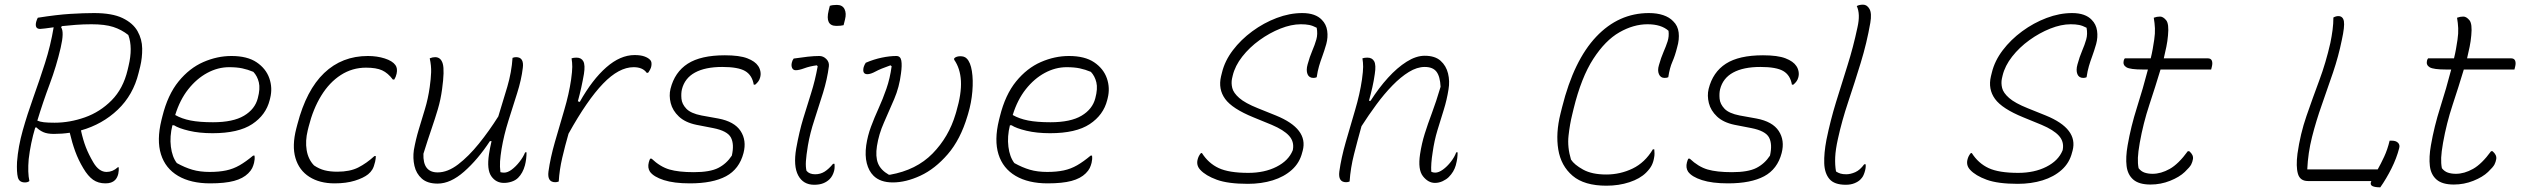

<svg xmlns="http://www.w3.org/2000/svg" viewBox="-20 -776 10820 823"><path d="M106 0Q99 6 87 6Q62 6 56.5 -16Q51 -38 53 -82Q58 -148 77.5 -217Q97 -286 123 -358.5Q149 -431 173 -506Q197 -581 210 -659Q188 -656 173 -654Q158 -652 152 -652Q128 -652 135 -682Q137 -689 138.5 -692.5Q140 -696 142 -700Q224 -713 281.5 -716.5Q339 -720 383 -720Q461 -720 505.5 -698.5Q550 -677 569.5 -642.5Q589 -608 589.5 -568Q590 -528 581 -491L574 -463Q551 -369 485 -306Q419 -243 327 -217Q336 -176 348 -145Q360 -114 380 -80Q404 -39 437 -39Q463 -39 485 -59H489Q490 -46 487 -31Q483 -14 473 -4Q459 10 432 10Q401 10 379 -5.5Q357 -21 337 -55Q316 -90 302.5 -127Q289 -164 279 -207Q246 -202 211 -202Q183 -202 166 -209.5Q149 -217 136 -230L131 -229Q121 -196 114 -162Q107 -128 103 -94Q98 -36 106 0ZM240 -571Q222 -493 193 -415.5Q164 -338 140 -259Q151 -254 168 -252Q185 -250 214 -250Q279 -250 344 -273Q409 -296 458.5 -346Q508 -396 527 -476L531 -493Q550 -572 530 -626Q501 -649 465.5 -660.5Q430 -672 372 -672Q337 -672 304.5 -669.5Q272 -667 245 -664L242 -659Q256 -639 240 -571Z M972 -536Q1040 -536 1080 -509Q1120 -482 1134.5 -440.5Q1149 -399 1138 -355L1136 -347Q1120 -283 1061 -244Q1002 -205 891 -205Q834 -205 790 -215.5Q746 -226 726 -239H719Q707 -191 712.5 -147Q718 -103 738 -77Q772 -58 804.5 -48.5Q837 -39 879 -39Q919 -39 949.5 -45.5Q980 -52 1007 -67.5Q1034 -83 1065 -109H1071Q1072 -100 1071.5 -93.5Q1071 -87 1069 -78Q1066 -66 1061 -55.5Q1056 -45 1044 -33Q1022 -11 983 -0.5Q944 10 881 10Q798 10 743.5 -22Q689 -54 670 -114.5Q651 -175 672 -261L676 -277Q699 -370 745.5 -427Q792 -484 851.5 -510Q911 -536 972 -536ZM962 -488Q914 -488 868.5 -463.5Q823 -439 787 -393.5Q751 -348 731 -283Q759 -267 797 -259.5Q835 -252 893 -252Q979 -252 1026 -280Q1073 -308 1085 -355Q1096 -396 1089.5 -423Q1083 -450 1066 -468Q1042 -478 1018.5 -483Q995 -488 962 -488Z M1557 -536Q1596 -536 1629 -525.5Q1662 -515 1675 -497Q1685 -483 1680 -460Q1677 -446 1670 -435H1664Q1643 -463 1618 -474.5Q1593 -486 1549 -486Q1490 -486 1441 -454.5Q1392 -423 1357 -366Q1322 -309 1303 -233L1299 -217Q1288 -172 1294.5 -132.5Q1301 -93 1326 -67Q1348 -52 1371.5 -46Q1395 -40 1426 -40Q1480 -40 1515.5 -58Q1551 -76 1585 -107H1591Q1591 -97 1588 -83Q1583 -61 1576 -49.5Q1569 -38 1558 -29Q1538 -13 1501 -1.5Q1464 10 1414 10Q1350 10 1306 -18Q1262 -46 1246.5 -98.5Q1231 -151 1250 -225L1255 -244Q1293 -390 1369.5 -463Q1446 -536 1557 -536Z M1822 -526Q1834 -531 1845 -531Q1870 -531 1878 -502.5Q1886 -474 1875 -394Q1869 -349 1857 -308.5Q1845 -268 1829.5 -223Q1814 -178 1795 -117Q1792 -37 1856 -37Q1899 -37 1944 -71.5Q1989 -106 2033 -160.5Q2077 -215 2116 -277Q2136 -341 2154.5 -404Q2173 -467 2177 -528Q2185 -531 2192 -531Q2227 -531 2221 -485Q2215 -434 2196.5 -376Q2178 -318 2159 -257.5Q2140 -197 2130 -138Q2125 -107 2123.5 -84.5Q2122 -62 2125 -38Q2133 -36 2141 -36Q2156 -36 2173.5 -49Q2191 -62 2207 -82.5Q2223 -103 2231 -123H2237Q2237 -94 2230 -67Q2221 -34 2201 -14Q2190 -3 2173.5 2.5Q2157 8 2140 8Q2106 8 2086 -20.5Q2066 -49 2076 -115Q2080 -141 2087 -171H2080Q2028 -92 1969.5 -40.5Q1911 11 1856 11Q1812 11 1788 -10.5Q1764 -32 1756.5 -65Q1749 -98 1754 -133Q1762 -178 1775 -221Q1788 -264 1801.5 -308.5Q1815 -353 1822 -403Q1827 -438 1828 -466Q1829 -494 1822 -526Z M2375 2Q2368 5 2360 5Q2325 5 2331 -41Q2339 -99 2358.5 -167Q2378 -235 2398.5 -304Q2419 -373 2428 -435Q2433 -471 2433 -489.5Q2433 -508 2430 -526Q2439 -529 2451 -529Q2472 -529 2480.5 -513Q2489 -497 2483 -459Q2478 -430 2471.5 -400.5Q2465 -371 2457 -342L2465 -339Q2519 -435 2579 -487.5Q2639 -540 2700 -540Q2726 -540 2742.5 -534Q2759 -528 2767 -519Q2775 -511 2772 -493Q2771 -486 2766.5 -477.5Q2762 -469 2758 -464H2752Q2735 -488 2696 -488Q2633 -488 2565 -417.5Q2497 -347 2417 -203Q2402 -151 2390 -99.5Q2378 -48 2375 2Z M2954 -38Q3023 -38 3058.5 -56Q3094 -74 3117 -109Q3128 -158 3113 -186.5Q3098 -215 3037 -227L2965 -241Q2917 -251 2890 -276.5Q2863 -302 2855 -334Q2847 -366 2854 -395Q2872 -467 2928 -503Q2984 -539 3087 -539Q3150 -539 3183.5 -526Q3217 -513 3230 -493Q3237 -483 3239.5 -469.5Q3242 -456 3238 -443Q3234 -427 3217 -413H3211Q3204 -454 3174 -471.5Q3144 -489 3076 -489Q3003 -489 2959 -465Q2915 -441 2903 -393Q2899 -376 2901 -353Q2903 -330 2922 -310Q2941 -290 2987 -281L3059 -268Q3128 -255 3154.5 -214.5Q3181 -174 3167 -120Q3149 -51 3092 -20.5Q3035 10 2937 10Q2869 10 2825.5 -4Q2782 -18 2766 -40Q2755 -57 2761 -80Q2764 -91 2767 -96H2773Q2810 -61 2849.5 -49.5Q2889 -38 2954 -38Z M3382 -525Q3415 -530 3442.5 -533Q3470 -536 3492 -536Q3509 -536 3522 -523Q3535 -510 3533 -492Q3526 -437 3508 -378.5Q3490 -320 3471 -262.5Q3452 -205 3443 -152Q3436 -109 3434.5 -85Q3433 -61 3437 -44Q3449 -29 3474 -29Q3497 -29 3515 -40.5Q3533 -52 3551 -74H3557Q3559 -53 3554 -39Q3552 -32 3547.5 -23.5Q3543 -15 3536 -8Q3525 3 3509 9.5Q3493 16 3470 16Q3423 16 3401.5 -24Q3380 -64 3393 -140Q3406 -212 3423 -268Q3440 -324 3457 -377.5Q3474 -431 3485 -492L3481 -496Q3451 -492 3428 -483.5Q3405 -475 3391 -475Q3380 -475 3375.5 -484.5Q3371 -494 3374 -507Q3376 -517 3382 -525ZM3537 -751Q3549 -755 3567 -755Q3591 -755 3600 -737Q3609 -719 3602 -692L3596 -668Q3584 -665 3565 -665Q3516 -665 3532 -731Z M3691 -507Q3726 -522 3760 -529Q3794 -536 3822 -536Q3840 -536 3843.5 -516Q3847 -496 3842 -461Q3835 -403 3813 -351.5Q3791 -300 3769 -250.5Q3747 -201 3739 -150Q3732 -105 3743.5 -76Q3755 -47 3790 -27H3795Q3908 -47 3977.5 -118Q4047 -189 4076 -287L4079 -297Q4102 -375 4099 -429Q4096 -483 4070 -520V-526Q4075 -531 4082 -533Q4089 -535 4096 -535Q4104 -535 4111 -533Q4118 -531 4124 -525Q4140 -509 4146 -471Q4152 -433 4148 -384.5Q4144 -336 4130 -289L4127 -279Q4097 -178 4042.5 -115Q3988 -52 3925.5 -23Q3863 6 3807 6Q3753 6 3724 -23Q3704 -43 3695.5 -76Q3687 -109 3693 -153Q3699 -194 3713.5 -233Q3728 -272 3746 -311.5Q3764 -351 3779.5 -395.5Q3795 -440 3802 -492L3797 -496Q3754 -481 3733 -469.5Q3712 -458 3698 -458Q3675 -458 3682 -488Q3685 -498 3691 -507Z M4562 -536Q4630 -536 4670 -509Q4710 -482 4724.5 -440.5Q4739 -399 4728 -355L4726 -347Q4710 -283 4651 -244Q4592 -205 4481 -205Q4424 -205 4380 -215.5Q4336 -226 4316 -239H4309Q4297 -191 4302.5 -147Q4308 -103 4328 -77Q4362 -58 4394.5 -48.5Q4427 -39 4469 -39Q4509 -39 4539.5 -45.5Q4570 -52 4597 -67.5Q4624 -83 4655 -109H4661Q4662 -100 4661.5 -93.5Q4661 -87 4659 -78Q4656 -66 4651 -55.5Q4646 -45 4634 -33Q4612 -11 4573 -0.5Q4534 10 4471 10Q4388 10 4333.5 -22Q4279 -54 4260 -114.5Q4241 -175 4262 -261L4266 -277Q4289 -370 4335.5 -427Q4382 -484 4441.5 -510Q4501 -536 4562 -536ZM4552 -488Q4504 -488 4458.5 -463.5Q4413 -439 4377 -393.5Q4341 -348 4321 -283Q4349 -267 4387 -259.5Q4425 -252 4483 -252Q4569 -252 4616 -280Q4663 -308 4675 -355Q4686 -396 4679.5 -423Q4673 -450 4656 -468Q4632 -478 4608.5 -483Q4585 -488 4552 -488Z M5562 -720Q5591 -720 5612 -712.5Q5633 -705 5646 -691Q5665 -672 5669 -644Q5673 -616 5665 -587Q5656 -556 5648 -534.5Q5640 -513 5634 -492.5Q5628 -472 5624 -445Q5618 -442 5610 -442Q5591 -442 5584.5 -458.5Q5578 -475 5585 -500Q5594 -533 5605 -558.5Q5616 -584 5622.5 -607Q5629 -630 5624 -657Q5607 -666 5592 -669Q5577 -672 5556 -672Q5515 -672 5468.5 -653.5Q5422 -635 5379 -604Q5336 -573 5305 -533.5Q5274 -494 5264 -452L5261 -439Q5257 -420 5262 -399Q5267 -378 5292 -356Q5317 -334 5372 -312L5449 -281Q5589 -224 5564 -130L5562 -123Q5551 -78 5517.5 -48Q5484 -18 5435.5 -3Q5387 12 5329 12Q5244 12 5196 -5.5Q5148 -23 5125 -48Q5108 -66 5113 -90Q5117 -108 5128 -120H5132Q5160 -76 5204 -55.5Q5248 -35 5331 -35Q5400 -35 5451.5 -61Q5503 -87 5521 -131L5522 -135Q5528 -169 5505.5 -194Q5483 -219 5431 -241L5353 -273Q5262 -310 5231.5 -352Q5201 -394 5214 -449L5218 -465Q5230 -515 5264.5 -560.5Q5299 -606 5348 -642Q5397 -678 5452.5 -699Q5508 -720 5562 -720Z M5820 -526Q5829 -529 5841 -529Q5862 -529 5870.5 -513Q5879 -497 5873 -459Q5869 -430 5862.5 -401.5Q5856 -373 5848 -344H5855Q5890 -399 5929.5 -442.5Q5969 -486 6009.5 -511.5Q6050 -537 6087 -537Q6131 -537 6155 -515.5Q6179 -494 6187 -461Q6195 -428 6189 -393Q6182 -348 6168.5 -305Q6155 -262 6141.5 -217.5Q6128 -173 6121 -123Q6117 -98 6115.5 -77.5Q6114 -57 6115 -40Q6122 -36 6132 -36Q6147 -36 6165 -49Q6183 -62 6199 -82.5Q6215 -103 6222 -123H6228Q6228 -111 6226.5 -98.5Q6225 -86 6220 -67Q6212 -39 6190 -17Q6180 -7 6164 0.5Q6148 8 6131 8Q6102 8 6079.5 -20.5Q6057 -49 6067 -115Q6074 -161 6087 -202.5Q6100 -244 6118 -292Q6136 -340 6155 -404Q6153 -448 6137.5 -468.5Q6122 -489 6087 -489Q6054 -489 6019 -467.5Q5984 -446 5948.5 -409.5Q5913 -373 5879.5 -327.5Q5846 -282 5816 -235Q5799 -174 5784 -115Q5769 -56 5765 2Q5758 5 5750 5Q5715 5 5721 -41Q5729 -99 5748.5 -167Q5768 -235 5788.5 -304Q5809 -373 5818 -435Q5823 -471 5823 -489.5Q5823 -508 5820 -526Z M6866 20Q6771 20 6721 -22.5Q6671 -65 6659.5 -135Q6648 -205 6669 -289L6676 -317Q6726 -517 6822 -618.5Q6918 -720 7048 -720Q7083 -720 7109.5 -711Q7136 -702 7152 -685Q7172 -666 7175.5 -636.5Q7179 -607 7169 -573Q7160 -537 7148.5 -511Q7137 -485 7131 -445Q7125 -442 7115 -442Q7098 -442 7091 -458Q7084 -474 7091 -497Q7100 -529 7110.5 -553Q7121 -577 7128 -598.5Q7135 -620 7132 -644Q7101 -672 7042 -672Q6982 -672 6921.5 -637.5Q6861 -603 6809.5 -523.5Q6758 -444 6725 -309L6719 -284Q6709 -244 6703.5 -194.5Q6698 -145 6714 -92Q6728 -70 6766 -49Q6804 -28 6865 -28Q6925 -28 6978 -53.5Q7031 -79 7065 -136H7071Q7072 -128 7072 -118Q7072 -108 7070 -99Q7067 -81 7059.5 -66.5Q7052 -52 7036 -36Q7010 -10 6964.5 5Q6919 20 6866 20Z M7404 -38Q7473 -38 7508.5 -56Q7544 -74 7567 -109Q7578 -158 7563 -186.5Q7548 -215 7487 -227L7415 -241Q7367 -251 7340 -276.5Q7313 -302 7305 -334Q7297 -366 7304 -395Q7322 -467 7378 -503Q7434 -539 7537 -539Q7600 -539 7633.5 -526Q7667 -513 7680 -493Q7687 -483 7689.5 -469.5Q7692 -456 7688 -443Q7684 -427 7667 -413H7661Q7654 -454 7624 -471.5Q7594 -489 7526 -489Q7453 -489 7409 -465Q7365 -441 7353 -393Q7349 -376 7351 -353Q7353 -330 7372 -310Q7391 -290 7437 -281L7509 -268Q7578 -255 7604.5 -214.5Q7631 -174 7617 -120Q7599 -51 7542 -20.5Q7485 10 7387 10Q7319 10 7275.5 -4Q7232 -18 7216 -40Q7205 -57 7211 -80Q7214 -91 7217 -96H7223Q7260 -61 7299.5 -49.5Q7339 -38 7404 -38Z M7942 -659Q7955 -716 7939 -750Q7949 -756 7966 -756Q7983 -756 7993.5 -737.5Q8004 -719 7997 -678Q7982 -592 7956 -507Q7930 -422 7902.5 -340Q7875 -258 7858 -180Q7848 -135 7846.5 -102Q7845 -69 7850 -41Q7859 -35 7869 -32Q7879 -29 7894 -29Q7912 -29 7932.5 -38Q7953 -47 7971 -72H7977Q7979 -57 7972 -36Q7969 -27 7965.5 -20.5Q7962 -14 7954 -6Q7945 3 7929 9.5Q7913 16 7892 16Q7843 16 7822 -8.5Q7801 -33 7799.5 -76Q7798 -119 7809 -177Q7826 -260 7850 -338Q7874 -416 7899 -495Q7924 -574 7942 -659Z M8862 -720Q8891 -720 8912 -712.5Q8933 -705 8946 -691Q8965 -672 8969 -644Q8973 -616 8965 -587Q8956 -556 8948 -534.5Q8940 -513 8934 -492.5Q8928 -472 8924 -445Q8918 -442 8910 -442Q8891 -442 8884.5 -458.5Q8878 -475 8885 -500Q8894 -533 8905 -558.5Q8916 -584 8922.5 -607Q8929 -630 8924 -657Q8907 -666 8892 -669Q8877 -672 8856 -672Q8815 -672 8768.5 -653.5Q8722 -635 8679 -604Q8636 -573 8605 -533.5Q8574 -494 8564 -452L8561 -439Q8557 -420 8562 -399Q8567 -378 8592 -356Q8617 -334 8672 -312L8749 -281Q8889 -224 8864 -130L8862 -123Q8851 -78 8817.5 -48Q8784 -18 8735.5 -3Q8687 12 8629 12Q8544 12 8496 -5.5Q8448 -23 8425 -48Q8408 -66 8413 -90Q8417 -108 8428 -120H8432Q8460 -76 8504 -55.5Q8548 -35 8631 -35Q8700 -35 8751.5 -61Q8803 -87 8821 -131L8822 -135Q8828 -169 8805.5 -194Q8783 -219 8731 -241L8653 -273Q8562 -310 8531.5 -352Q8501 -394 8514 -449L8518 -465Q8530 -515 8564.5 -560.5Q8599 -606 8648 -642Q8697 -678 8752.5 -699Q8808 -720 8862 -720Z M9364 -128Q9383 -112 9380 -94Q9378 -82 9372.5 -71Q9367 -60 9345 -39Q9322 -17 9282 -1Q9242 15 9198 15Q9149 15 9124.5 -6Q9100 -27 9095.5 -64.5Q9091 -102 9100 -153Q9114 -234 9140 -315.5Q9166 -397 9187 -478H9166Q9111 -478 9095 -487.5Q9079 -497 9083 -515Q9084 -521 9088 -526H9199Q9204 -546 9207.5 -566Q9211 -586 9214 -606Q9218 -633 9217 -655Q9216 -677 9212 -700Q9225 -705 9239 -705Q9252 -705 9265 -689.5Q9278 -674 9273 -624Q9271 -600 9266 -575.5Q9261 -551 9255 -526H9443Q9457 -526 9461 -516Q9465 -506 9461 -490L9458 -478H9241Q9219 -405 9193 -326.5Q9167 -248 9152 -164Q9145 -124 9144 -100Q9143 -76 9147 -55Q9158 -41 9173 -36Q9188 -31 9207 -31Q9243 -31 9280.5 -52Q9318 -73 9358 -128Z M9873 0Q9839 0 9830 -31Q9821 -62 9828 -117Q9840 -202 9866.5 -278.5Q9893 -355 9921.5 -431.5Q9950 -508 9969 -592Q9975 -621 9978.5 -648Q9982 -675 9982 -701Q9993 -707 10003 -707Q10023 -707 10027 -685Q10031 -663 10018 -604Q10004 -535 9980.5 -465.5Q9957 -396 9932.5 -327Q9908 -258 9890.5 -189Q9873 -120 9870 -50H10172Q10185 -73 10199.5 -104Q10214 -135 10223 -173H10233Q10250 -173 10259 -164Q10268 -155 10264 -141Q10253 -98 10231 -54Q10209 -10 10183 27Q10161 27 10150 22Q10139 17 10143 4Q10144 2 10145 0Z M10664 -128Q10683 -112 10680 -94Q10678 -82 10672.5 -71Q10667 -60 10645 -39Q10622 -17 10582 -1Q10542 15 10498 15Q10449 15 10424.5 -6Q10400 -27 10395.5 -64.5Q10391 -102 10400 -153Q10414 -234 10440 -315.5Q10466 -397 10487 -478H10466Q10411 -478 10395 -487.5Q10379 -497 10383 -515Q10384 -521 10388 -526H10499Q10504 -546 10507.5 -566Q10511 -586 10514 -606Q10518 -633 10517 -655Q10516 -677 10512 -700Q10525 -705 10539 -705Q10552 -705 10565 -689.5Q10578 -674 10573 -624Q10571 -600 10566 -575.5Q10561 -551 10555 -526H10743Q10757 -526 10761 -516Q10765 -506 10761 -490L10758 -478H10541Q10519 -405 10493 -326.5Q10467 -248 10452 -164Q10445 -124 10444 -100Q10443 -76 10447 -55Q10458 -41 10473 -36Q10488 -31 10507 -31Q10543 -31 10580.5 -52Q10618 -73 10658 -128Z"/></svg>

Font: Recursive Sn Csl St Lt
Style: Italic
Weight: 300
Italic angle: -15°
Version: Version 1.079;hotconv 1.0.112;makeotfexe 2.5.65598; ttfautoh